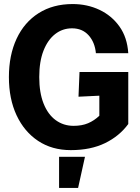

<svg xmlns="http://www.w3.org/2000/svg" viewBox="-20 -730 690 949"><path d="M330 12Q237 12 168.5 -33.5Q100 -79 62 -160Q24 -241 24 -349Q24 -457 62 -538.5Q100 -620 171 -665Q242 -710 339 -710Q411 -710 471.5 -681.5Q532 -653 570.5 -599Q609 -545 614 -467H454Q449 -521 418 -555.5Q387 -590 336 -590Q289 -590 252.5 -561.5Q216 -533 195 -479.5Q174 -426 174 -349Q174 -272 195.5 -218Q217 -164 255.5 -136Q294 -108 344 -108Q385 -108 415.5 -121Q446 -134 471 -158V-257L368 -252L373 -374H614V-117Q570 -57 499 -22.5Q428 12 330 12ZM272 199V45H400L366 199Z"/></svg>

Font: Azeret Mono Thin SemiBold
Style: Regular
Weight: 600
Version: Version 1.002